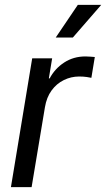

<svg xmlns="http://www.w3.org/2000/svg" viewBox="-20 -769 436 789"><path d="M24.9 0 112.3 -529.3H194.3L180.7 -446.8H184.1Q205.6 -487.3 243.9 -512.2Q282.2 -537.1 331.1 -537.1Q341.3 -537.1 352.5 -536.1Q363.8 -535.2 369.6 -534.7L355.5 -449.2Q350.1 -450.7 336.2 -452.6Q322.3 -454.6 305.2 -454.6Q272 -454.6 242.2 -439.9Q212.4 -425.3 191.9 -397.2Q171.4 -369.1 164.6 -328.1L109.9 0ZM209 -614.7 299.8 -749H396L279.3 -614.7Z"/></svg>

Font: Inter 24pt
Style: Italic
Weight: 400
Italic angle: -9.3988°
Designer: Rasmus Andersson
Foundry: rsms
Version: Version 4.001;git-66647c0bb